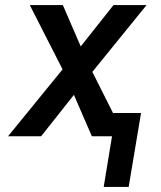

<svg xmlns="http://www.w3.org/2000/svg" viewBox="-20 -540 640 761"><path d="M391 201 424 0H344L273 -164L143 0H12L228 -265L98 -520H229L300 -356L430 -520H561L346 -255L428 -92H539L490 201Z"/></svg>

Font: Iosevka SS04 SmBd Ex Obl
Style: Regular
Weight: 600
Width: 7
Italic angle: -9°
Monospace: yes
Designer: Belleve Invis
Foundry: Belleve Invis
Version: Version 19.0.0; ttfautohint (v1.8.4)